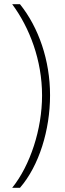

<svg xmlns="http://www.w3.org/2000/svg" viewBox="-20 -735 309 913"><path d="M218 -282C218 -448 164 -604 75 -715H38C121 -603 180 -448 180 -281C180 -121 124 51 38 158H75C166 53 218 -117 218 -282Z"/></svg>

Font: Noto Sans Thai Looped ExtraCondensed ExtraLight
Style: Regular
Weight: 200
Width: 2
Designer: Sasikarn Vongin, Ben Mitchell
Foundry: The Fontpad Ltd
Version: Version 1.001